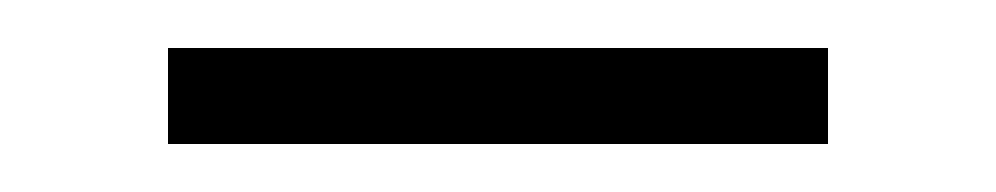

<svg xmlns="http://www.w3.org/2000/svg" viewBox="-20 -297 415 80"><path d="M50 -237V-277H325V-237Z"/></svg>

Font: Spectral ExtraLight
Style: Regular
Weight: 275
Designer: Jean-Baptiste Levee
Foundry: Production Type
Version: Version 2.001